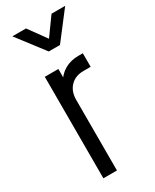

<svg xmlns="http://www.w3.org/2000/svg" viewBox="-201 -834 719 889"><g transform="rotate(-30 158.5 -390.0)"><path d="M71 0V-542.5H143.5V-464.5L131 -479.5Q150 -513 181.5 -531Q213 -549 254.5 -549H278V-476.5H239.5Q196 -476.5 169.8 -449.5Q143.5 -422.5 143.5 -377V0ZM145.5 -635 34.5 -780H107.5L176 -685.5L244 -780H317L205.5 -635Z"/></g></svg>

Font: Mohave Light
Style: Regular
Weight: 400
Version: Version 2.003